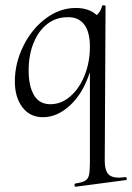

<svg xmlns="http://www.w3.org/2000/svg" viewBox="-20 -429 498 724"><path d="M454 239Q457 239 458 244Q459 249 455 250L266 275Q262 276 261 270Q260 264 264 263Q290 259 301 252.5Q312 246 315.5 231.5Q319 217 319 185V-157Q293 -77 244.5 -32Q196 13 142 13Q93 13 64.5 -24.5Q36 -62 36 -122Q36 -190 67.5 -254.5Q99 -319 152 -359Q205 -399 266 -399Q315 -399 345 -372Q361 -388 365 -407Q365 -409 370 -409Q378 -409 378 -406L375 178Q375 211 387 226Q399 241 429 241Q435 241 453 239ZM319 -253Q319 -310 296.5 -338Q274 -366 233 -364Q192 -364 159 -339Q126 -314 107 -268Q88 -222 88 -163Q88 -105 108 -70.5Q128 -36 170 -36Q211 -36 245 -65.5Q279 -95 299 -144.5Q319 -194 319 -253Z"/></svg>

Font: Cormorant Upright
Style: Regular
Weight: 400
Designer: Christian Thalmann (Catharsis Fonts)
Foundry: Catharsis Fonts
Version: Version 3.302